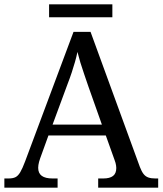

<svg xmlns="http://www.w3.org/2000/svg" viewBox="-20 -860 745 880"><path d="M0 0V-42H19Q39 -42 51 -48Q63 -54 73 -71Q83 -88 95 -120L317 -714H395L621 -95Q629 -74 638 -62.5Q647 -51 660 -46.5Q673 -42 692 -42H705V0H430V-42H453Q483 -42 498 -53.5Q513 -65 513 -90Q513 -96 512 -101.5Q511 -107 509.5 -113.5Q508 -120 505 -127L465 -239H202L164 -134Q161 -126 159 -118Q157 -110 156 -103.5Q155 -97 155 -91Q155 -66 171.5 -54Q188 -42 221 -42H244V0ZM221 -289H447L385 -464Q375 -494 365.5 -521Q356 -548 348.5 -573Q341 -598 335 -622Q330 -598 323.5 -575.5Q317 -553 309 -528.5Q301 -504 289 -473ZM205 -781V-840H495V-781Z"/></svg>

Font: Noto Serif Lao
Style: Regular
Weight: 400
Designer: Monotype Design Team
Foundry: Monotype Imaging Inc.
Version: Version 2.003